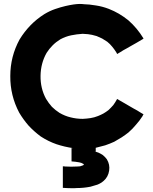

<svg xmlns="http://www.w3.org/2000/svg" viewBox="-20 -745 790 992"><path d="M407.2 -570.3Q376 -568.4 347.7 -562.5Q319.3 -556.6 292 -542Q269.5 -528.3 252 -510.7Q234.4 -493.2 220.7 -471.7Q190.4 -418 189.5 -353.5Q188.5 -288.1 217.8 -234.4Q231.4 -211.9 248 -193.4Q265.6 -175.8 287.1 -162.1Q315.4 -145.5 344.7 -138.7Q375 -130.9 407.2 -130.9Q427.7 -131.8 447.3 -134.8Q466.8 -137.7 486.3 -145.5Q501 -151.4 513.7 -158.2Q527.3 -166 540 -175.8Q553.7 -188.5 565.4 -202.1Q576.2 -216.8 585 -233.4Q586.9 -232.4 589.8 -231.4Q591.8 -229.5 593.8 -228.5Q608.4 -220.7 623 -211.9Q636.7 -204.1 651.4 -195.3Q661.1 -189.5 669.9 -184.6Q679.7 -178.7 689.5 -173.8Q697.3 -168.9 705.1 -164.1Q713.9 -159.2 721.7 -154.3Q720.7 -152.3 718.8 -150.4Q717.8 -148.4 716.8 -145.5Q701.2 -121.1 682.6 -100.6Q665 -79.1 643.6 -60.5Q626 -46.9 608.4 -35.2Q589.8 -23.4 570.3 -12.7Q546.9 -2 523.4 5.9Q500 12.7 474.6 18.6Q474.6 20.5 474.6 22.5Q474.6 25.4 474.6 27.3Q474.6 30.3 474.6 33.2Q474.6 35.2 474.6 38.1Q472.7 38.1 470.7 37.1Q468.8 37.1 466.8 36.1Q479.5 40 489.3 43.9Q500 48.8 510.7 55.7Q516.6 61.5 522.5 66.4Q527.3 72.3 532.2 78.1Q548.8 105.5 543.9 136.7Q539.1 168.9 515.6 189.5Q501 202.1 483.4 209Q465.8 214.8 447.3 219.7Q412.1 226.6 377 226.6Q369.1 227.5 361.3 227.5Q333 227.5 304.7 225.6Q304.7 222.7 304.7 220.7Q304.7 218.8 304.7 215.8Q304.7 205.1 304.7 194.3Q304.7 182.6 304.7 171.9Q304.7 165 304.7 157.2Q304.7 150.4 304.7 143.6Q304.7 135.7 304.7 128.9Q304.7 121.1 304.7 114.3Q307.6 114.3 310.5 114.3Q312.5 115.2 315.4 115.2Q332 116.2 347.7 116.2Q364.3 116.2 380.9 115.2Q386.7 115.2 393.6 114.3Q399.4 112.3 405.3 110.4Q406.2 110.4 408.2 109.4Q409.2 109.4 410.2 108.4Q410.2 108.4 411.1 107.4Q411.1 107.4 412.1 107.4Q412.1 107.4 412.1 106.4Q412.1 106.4 413.1 106.4Q414.1 104.5 412.1 103.5Q411.1 102.5 410.2 101.6Q405.3 98.6 400.4 96.7Q394.5 95.7 389.6 93.8Q379.9 91.8 370.1 90.8Q360.4 89.8 349.6 88.9Q349.6 86.9 349.6 85Q349.6 82 349.6 80.1Q349.6 71.3 349.6 63.5Q349.6 54.7 349.6 46.9Q349.6 41 349.6 36.1Q349.6 30.3 349.6 24.4Q349.6 23.4 349.6 22.5Q349.6 21.5 349.6 19.5Q352.5 20.5 354.5 20.5Q356.4 20.5 358.4 20.5Q312.5 13.7 271.5 0Q229.5 -14.6 190.4 -40Q156.2 -65.4 127.9 -95.7Q100.6 -127 79.1 -163.1Q32.2 -252 33.2 -352.5Q33.2 -453.1 81.1 -541Q105.5 -581.1 137.7 -614.3Q168.9 -646.5 209 -671.9Q236.3 -688.5 264.6 -698.2Q293 -708 318.4 -713.9Q365.2 -724.6 392.6 -724.6Q420.9 -723.6 407.2 -723.6Q442.4 -722.7 475.6 -716.8Q508.8 -711.9 542 -699.2Q569.3 -688.5 594.7 -673.8Q619.1 -659.2 642.6 -640.6Q666 -620.1 685.5 -596.7Q705.1 -573.2 721.7 -545.9Q719.7 -543.9 717.8 -543Q714.8 -542 712.9 -540Q698.2 -532.2 684.6 -523.4Q669.9 -515.6 655.3 -506.8Q645.5 -502 636.7 -496.1Q627 -490.2 617.2 -485.4Q609.4 -480.5 601.6 -475.6Q592.8 -470.7 585 -465.8Q584 -468.8 583 -470.7Q581.1 -472.7 580.1 -475.6Q570.3 -491.2 559.6 -503.9Q548.8 -517.6 534.2 -529.3Q521.5 -538.1 507.8 -545.9Q494.1 -552.7 479.5 -558.6Q454.1 -566.4 434.6 -568.4Q414.1 -570.3 407.2 -570.3Z"/></svg>

Font: LeFont
Style: Bold
Weight: 800
Designer: Leryon MEDIA
Version: Version 1.0